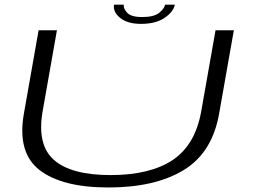

<svg xmlns="http://www.w3.org/2000/svg" viewBox="-20 -805 1100 828"><path d="M448 3.5Q248 3.5 150.8 -71.5Q53.5 -146.5 83 -315L146.5 -674.5H225.5L164 -326Q138.5 -180.5 212.8 -115.2Q287 -50 457 -50Q627.5 -50 725 -115.2Q822.5 -180.5 848 -326L909.5 -674.5H988.5L925 -315Q895.5 -146.5 772 -71.5Q648.5 3.5 448 3.5ZM588 -702Q530 -702 498 -728Q466 -754 472 -785H514Q511 -769 528.2 -750.2Q545.5 -731.5 593 -731.5Q644.5 -731.5 666.8 -750Q689 -768.5 692 -785H734Q728 -754 689.8 -728Q651.5 -702 588 -702Z"/></svg>

Font: Anybody UltraExpanded Light
Style: Italic
Weight: 300
Width: 9
Italic angle: -10°
Designer: Tyler Finck
Foundry: Etcetera Type Company
Version: Version 1.010; ttfautohint (v1.8.3) -l 8 -r 50 -G 200 -x 14 